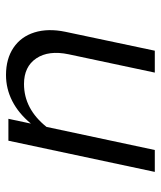

<svg xmlns="http://www.w3.org/2000/svg" viewBox="32 -560 536 640"><g transform="rotate(90 300.0 -240.0)"><path d="M230 8Q176 8 139 -17Q102 -42 88 -87Q74 -132 86 -190L149 -488H222L161 -201Q147 -134 174.5 -93Q202 -52 260 -52Q343 -52 403 -127L480 -488H553L449 0H376L392 -75Q358 -34 317 -13Q276 8 230 8Z"/></g></svg>

Font: Red Hat Mono
Style: Italic
Weight: 300
Italic angle: -12°
Monospace: yes
Designer: Pentagram, MCKL
Foundry: Pentagram, MCKL
Version: Version 1.023